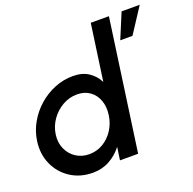

<svg xmlns="http://www.w3.org/2000/svg" viewBox="-141 -886 1039 1034"><g transform="rotate(-20 378.5 -369.0)"><path d="M484.5 -750H588.5L483 0H379L389.5 -73.5Q359.5 -34.5 316.8 -10.8Q274 13 221 13Q148.5 13 93.8 -22.5Q39 -58 12 -117.8Q-15 -177.5 -5 -250Q2.5 -304.5 29.8 -352.2Q57 -400 98.2 -436.2Q139.5 -472.5 190 -493Q240.5 -513.5 295 -513.5Q348 -513.5 384 -489.8Q420 -466 439 -427.5ZM236 -87.5Q280 -87.5 316 -109.2Q352 -131 375.8 -168Q399.5 -205 405.5 -250Q412 -295.5 398.8 -332.5Q385.5 -369.5 355.5 -391.2Q325.5 -413 282 -413Q238 -413 199.2 -391Q160.5 -369 134.2 -332Q108 -295 101.5 -250Q95 -204.5 111.5 -167.5Q128 -130.5 160.8 -109Q193.5 -87.5 236 -87.5ZM601.5 -607 661.5 -751H765.5L671.5 -607Z"/></g></svg>

Font: Urbanist SemiBold
Style: Italic
Weight: 600
Italic angle: -8°
Designer: Corey Hu
Foundry: Corey Hu
Version: Version 1.321; ttfautohint (v1.8.4.7-5d5b)